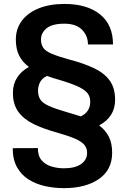

<svg xmlns="http://www.w3.org/2000/svg" viewBox="-20 -741 665 988"><path d="M557.1 45.4Q557.1 132.8 489.3 179.9Q421.4 227.1 308.6 227.1Q259.8 227.1 212.6 216.8Q165.5 206.5 127.9 183.1Q90.3 159.7 67.9 119.9Q45.4 80.1 45.4 21.5L174.8 21Q174.8 62 194.8 84.5Q214.8 106.9 245.6 116Q276.4 125 308.6 125Q366.7 125 397.5 103Q428.2 81.1 428.2 46.4Q428.2 22.5 415 5.6Q401.9 -11.2 369.4 -25.9Q336.9 -40.5 279.3 -57.1Q207 -76.7 154.8 -101.8Q102.5 -127 74.5 -165.5Q46.4 -204.1 46.4 -263.2Q46.4 -308.1 68.1 -341.8Q89.8 -375.5 128.9 -396.5Q96.2 -420.4 78.9 -454.3Q61.5 -488.3 61.5 -537.1Q61.5 -592.8 92.3 -634Q123 -675.3 179.4 -698Q235.8 -720.7 311.5 -720.7Q428.2 -720.7 494.9 -667Q561.5 -613.3 561.5 -512.2H432.6Q432.6 -557.1 401.9 -588.1Q371.1 -619.1 311.5 -619.1Q248 -619.1 219.5 -595.2Q190.9 -571.3 190.9 -538.1Q190.9 -511.7 202.9 -494.6Q214.8 -477.5 246.8 -464.1Q278.8 -450.7 338.4 -434.1Q413.1 -414.6 465.3 -389.4Q517.6 -364.3 544.9 -325.9Q572.3 -287.6 572.3 -228Q572.3 -182.6 550.8 -149.4Q529.3 -116.2 490.2 -95.7Q522.9 -71.3 540 -37.6Q557.1 -3.9 557.1 45.4ZM324.7 -163.6Q343.8 -158.2 361.6 -152.8Q379.4 -147.5 395.5 -142.1Q444.3 -165 444.3 -217.8Q444.3 -243.2 430.7 -261Q417 -278.8 384 -294.4Q351.1 -310.1 293 -327.6Q273.9 -333 255.9 -338.6Q237.8 -344.2 221.7 -350.1Q197.8 -339.4 186.8 -319.3Q175.8 -299.3 175.8 -273.9Q175.8 -246.6 187.7 -228.5Q199.7 -210.4 231.9 -195.8Q264.2 -181.2 324.7 -163.6Z"/></svg>

Font: Vazirmatn RD FD SemiBold
Style: Regular
Weight: 600
Designer: Saber Rastikerdar
Foundry: Saber Rastikerdar
Version: Version 33.003